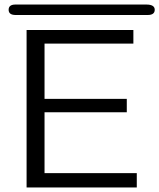

<svg xmlns="http://www.w3.org/2000/svg" viewBox="-20 -825 701 845"><path d="M48 -805H624Q661 -805 661 -782Q661 -759 630 -759H49Q18 -759 18 -782Q18 -805 48 -805ZM97 0V-693H567V-633H176V-390H538V-331H176V-63H582V0Z"/></svg>

Font: Coval
Style: ExtraLight
Weight: 250
Foundry: Context Ltd
Version: Version 001.000